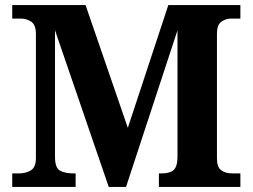

<svg xmlns="http://www.w3.org/2000/svg" viewBox="-20 -734 992 754"><path d="M28 0V-53H53Q83 -53 102 -65.5Q121 -78 121 -113V-601Q121 -636 103 -648.5Q85 -661 62 -661H28V-714H316L482 -232L641 -714H924V-661H888Q866 -661 849 -648.5Q832 -636 832 -603V-111Q832 -78 848.5 -65.5Q865 -53 894 -53H924V0H604V-53H614Q646 -53 661 -65.5Q676 -78 677 -115V-615L475 0H407L196 -615V-118Q196 -75 215.5 -64Q235 -53 270 -53H277V0Z"/></svg>

Font: Noto Serif Myanmar
Style: Bold
Weight: 700
Designer: Ben Mitchell and the Monotype Design Team
Foundry: Monotype Imaging Inc.
Version: Version 2.106; ttfautohint (v1.8.4.7-5d5b)